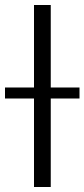

<svg xmlns="http://www.w3.org/2000/svg" viewBox="-39 -748 338 768"><path d="M164 -728H97V-398H-19V-354H97V0H164V-354H279V-398H164Z"/></svg>

Font: Wafeq Light
Style: Regular
Weight: 300
Designer: Rasmus Andersson & Azza Alameddine
Foundry: Google & TypeTogether
Version: Version 3.000;January 28, 2025;FontCreator 15.0.0.3014 64-bi